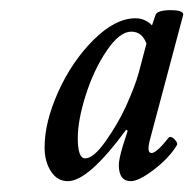

<svg xmlns="http://www.w3.org/2000/svg" viewBox="-20 -625 373 370"><path d="M110.8 -275.9Q90.3 -275.9 78.1 -294.9Q65.9 -314 65.9 -340.8Q65.9 -389.6 92.3 -448.2Q118.7 -506.8 160.4 -548.3Q202.1 -589.8 241.2 -589.8Q259.3 -589.8 272.9 -576.2L279.8 -596.2Q282.7 -605 308.1 -605.5Q332 -605.5 333 -597.7Q333 -596.7 333 -596.2L269 -356Q262.2 -330.1 272 -330.1Q281.7 -330.1 305.2 -359.9Q307.6 -362.3 311.8 -360.1Q315.9 -357.9 319.3 -353Q322.8 -348.1 320.8 -345.2Q306.2 -320.8 276.9 -298.3Q247.6 -275.9 231.9 -275.9Q209 -275.9 209 -307.1Q209 -317.9 216.8 -344.2L226.1 -373L223.1 -375Q150.4 -275.9 110.8 -275.9ZM144 -319.8Q160.2 -319.8 183.3 -352.5Q206.5 -385.3 222.2 -418.9Q240.7 -460 247.1 -483.9L262.2 -541Q253.9 -564 232.9 -564Q210.4 -564 185.5 -527.1Q160.6 -490.2 145.3 -441.9Q129.9 -393.6 129.9 -358.9Q129.9 -319.8 144 -319.8Z"/></svg>

Font: Junicode SmCond
Style: Italic
Weight: 400
Width: 4
Italic angle: -11°
Designer: Peter S. Baker
Version: Version 2.206